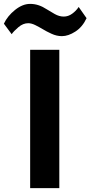

<svg xmlns="http://www.w3.org/2000/svg" viewBox="-81 -967 465 987"><path d="M74 0H223.9V-710.9H74ZM-61 -845.2 -21 -791.3Q-10.3 -806.9 13.7 -827.3Q37.6 -847.7 64 -847.7Q80.8 -847.7 100.7 -837.8Q120.6 -827.9 139.4 -816.7Q156.7 -805.9 183.5 -793.6Q210.2 -781.2 237.3 -781.2Q270 -781.2 306.4 -804.7Q342.8 -828.1 364 -873.5L323.5 -931.2Q310.3 -911.1 290 -896.5Q269.8 -881.8 246.6 -881.8Q223.6 -881.8 200.2 -895Q176.8 -908.2 159.9 -918.9Q138.7 -932.9 117.8 -939.9Q96.9 -947 73.5 -947Q35.2 -947 -3.7 -915.9Q-42.5 -884.8 -61 -845.2Z"/></svg>

Font: Roboto Flex
Style: Regular
Weight: 400
Designer: Berlow after Robertson
Foundry: Google
Version: Version 3.200;gftools[0.9.32]